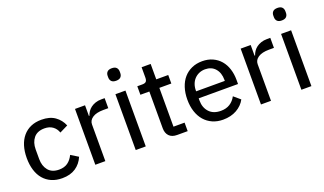

<svg xmlns="http://www.w3.org/2000/svg" viewBox="-74 -1202 2822 1674"><g transform="rotate(-20 1337.0 -365.0)"><path d="M278 12Q222 12 179 -7Q136 -26 106 -61Q76 -96 60.5 -146.5Q45 -197 45 -259Q45 -321 60.5 -371Q76 -421 106 -456.5Q136 -492 179 -511Q222 -530 278 -530Q355 -530 403 -496Q451 -462 474 -406L397 -368Q384 -406 353.5 -428Q323 -450 278 -450Q211 -450 177.5 -409Q144 -368 144 -304V-214Q144 -150 177.5 -109Q211 -68 278 -68Q326 -68 358 -91Q390 -114 410 -156L478 -114Q453 -55 403 -21.5Q353 12 278 12Z M587 0V-518H680V-419H685Q691 -438 703 -456Q715 -474 733 -487.5Q751 -501 775.5 -509.5Q800 -518 831 -518H862V-425H816Q751 -425 715.5 -401.5Q680 -378 680 -340V0Z M1009 -626Q980 -626 966.5 -640Q953 -654 953 -677V-691Q953 -714 966.5 -728Q980 -742 1009 -742Q1038 -742 1051.5 -728Q1065 -714 1065 -691V-677Q1065 -654 1051.5 -640Q1038 -626 1009 -626ZM962 -518H1055V0H962Z M1346 0Q1298 0 1273 -26.5Q1248 -53 1248 -98V-439H1165V-518H1211Q1237 -518 1247 -529Q1257 -540 1257 -566V-661H1341V-518H1452V-439H1341V-79H1444V0Z M1770 12Q1716 12 1672.5 -7.5Q1629 -27 1598.5 -62Q1568 -97 1551.5 -147Q1535 -197 1535 -259Q1535 -320 1551.5 -370.5Q1568 -421 1598.5 -456Q1629 -491 1672.5 -510.5Q1716 -530 1770 -530Q1824 -530 1866.5 -510.5Q1909 -491 1938 -457Q1967 -423 1982 -376Q1997 -329 1997 -275V-236H1632V-215Q1632 -150 1670 -108.5Q1708 -67 1778 -67Q1827 -67 1862 -89Q1897 -111 1918 -151L1978 -100Q1951 -49 1897 -18.5Q1843 12 1770 12ZM1770 -455Q1740 -455 1714.5 -444Q1689 -433 1670.5 -413.5Q1652 -394 1642 -367Q1632 -340 1632 -308V-301H1898V-311Q1898 -376 1863.5 -415.5Q1829 -455 1770 -455Z M2124 0V-518H2217V-419H2222Q2228 -438 2240 -456Q2252 -474 2270 -487.5Q2288 -501 2312.5 -509.5Q2337 -518 2368 -518H2399V-425H2353Q2288 -425 2252.5 -401.5Q2217 -378 2217 -340V0Z M2546 -626Q2517 -626 2503.5 -640Q2490 -654 2490 -677V-691Q2490 -714 2503.5 -728Q2517 -742 2546 -742Q2575 -742 2588.5 -728Q2602 -714 2602 -691V-677Q2602 -654 2588.5 -640Q2575 -626 2546 -626ZM2499 -518H2592V0H2499Z"/></g></svg>

Font: IBM Plex Sans Devanagari Text
Style: Regular
Weight: 450
Designer: Mike Abbink, Paul van der Laan, Pieter van Rosmalen, Erin McLaughlin
Foundry: Bold Monday
Version: Version 1.1